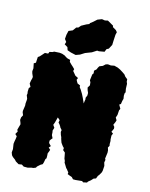

<svg xmlns="http://www.w3.org/2000/svg" viewBox="-141 -1044 903 1159"><g transform="rotate(15 310.5 -464.5)"><path d="M123 27 109 18 89 21 69 9 61 0 45 -12 37 -21 31 -37 32 -49 33 -58 28 -90 30 -106 33 -122 35 -139 23 -150 33 -168 28 -178 33 -197 38 -214 36 -222 29 -240 31 -256 39 -271 32 -288 31 -297 34 -317 36 -331 35 -344 37 -366V-374L29 -395L31 -404L29 -417L30 -439L38 -448L28 -467L31 -486L35 -501L36 -510L27 -531L24 -543L26 -561L20 -591L32 -598L33 -619L34 -634L44 -641L55 -653L69 -669L89 -670L94 -682L112 -686L121 -691L155 -693L171 -691L188 -685L200 -677L210 -672L227 -668L228 -656L243 -641L252 -633L265 -620L262 -608L273 -595L282 -584L292 -579L301 -574L296 -562L300 -554L307 -542L314 -539L325 -534V-524L335 -511L341 -501L349 -488L360 -466L365 -455L374 -435L376 -451L378 -463L376 -470L383 -487V-503L376 -519L372 -534L382 -550L381 -560L380 -569L374 -580L378 -612L379 -618L385 -626L383 -642L396 -654L401 -666L407 -676L427 -684L441 -697L454 -701L473 -699L494 -703L517 -697L534 -689L537 -687L550 -679L566 -668L575 -656L590 -644L591 -629L596 -617L597 -587L601 -565L597 -559L596 -543L599 -524L595 -510L592 -490L583 -484L596 -461L591 -450L590 -436L589 -421L583 -403L592 -388L588 -375L580 -357L589 -346L590 -335L580 -313L592 -305L586 -291L587 -267L589 -258V-239L591 -228L584 -216L589 -200L590 -185L588 -170L585 -147L589 -140L586 -123L592 -103L590 -72L587 -61L576 -42L570 -35L563 -17L549 -12L536 2L521 14L517 21L494 26L486 20L447 24H430L420 13L406 8L391 2L392 -9L385 -17L380 -24L373 -31L368 -39L362 -49L355 -60L354 -70L348 -83L345 -99L341 -119L333 -126L327 -131L328 -144L319 -153L311 -164L306 -171L302 -182L298 -194L296 -203L290 -216L285 -233L287 -245L275 -259L272 -266L264 -277L257 -285L260 -300L251 -308L245 -313L240 -294L236 -279L230 -263L234 -257L241 -247L235 -228L237 -219L238 -201L247 -183L240 -175L233 -165L234 -151L239 -145L249 -135L239 -123L251 -112L247 -100L242 -88L243 -72V-57L238 -51L236 -41L234 -30L230 -17L218 -10L210 -3L200 6L196 14L181 20L170 21L147 27ZM251 -705 220 -712 197 -720 191 -738 171 -750 176 -766 164 -782 166 -808 172 -834 196 -844 212 -866 224 -869 237 -884 266 -900 283 -907 285 -913 302 -926 323 -945 349 -955 368 -952 386 -956 424 -934 425 -926 447 -913 456 -902 452 -885 450 -849 449 -821 435 -794 422 -787 415 -769 381 -763 370 -764 342 -746 303 -731 276 -714Z"/></g></svg>

Font: Winky Rough Black
Style: Regular
Weight: 900
Designer: Simon Atzbach
Foundry: typofactur
Version: Version 1.206; ttfautohint (v1.8.4.7-5d5b)